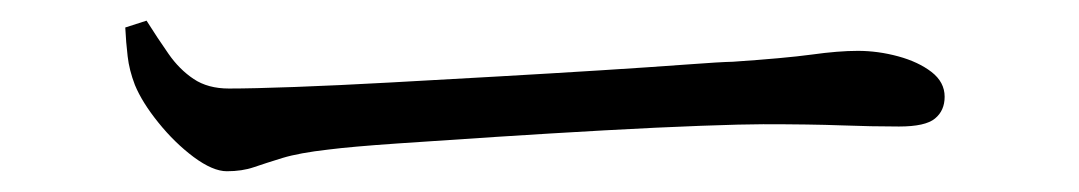

<svg xmlns="http://www.w3.org/2000/svg" viewBox="-20 -443 1040 185"><path d="M198.6 -278Q185.1 -278 166.6 -291.7Q148.2 -305.5 132.6 -324.9Q117 -344.2 110 -361.1Q104.5 -375.4 103 -388.7Q101.4 -402.1 100.7 -416.5L121.2 -423.1Q131.9 -406.1 142.4 -391.1Q152.8 -376.1 166.6 -366.9Q180.3 -357.7 200.6 -357.7Q223.3 -357.7 264.2 -359.2Q305.1 -360.7 355.8 -363.5Q406.6 -366.3 459.4 -369.3Q512.2 -372.3 559.7 -375.3Q607.3 -378.3 641 -380.8Q674.6 -383.3 686.1 -383.5Q736.1 -386.9 762 -390.4Q787.8 -394 806.6 -394Q826 -394 845.5 -388.7Q864.9 -383.4 877.5 -373.7Q890.2 -363.9 890.2 -349.8Q890.2 -336.4 880.9 -328.8Q871.7 -321.1 846.2 -321.1Q819.9 -321.1 790.6 -322.2Q761.2 -323.3 715.3 -323.3Q696.6 -323.3 655.6 -321.8Q614.5 -320.3 562.4 -317.4Q510.2 -314.5 457.9 -311.1Q405.5 -307.7 362.1 -304.7Q318.7 -301.7 296.5 -298.9Q268.3 -295.7 252.2 -290.8Q236 -285.8 224.6 -281.9Q213.3 -278 198.6 -278Z"/></svg>

Font: Noto Serif KR ExtraLight
Style: Regular
Weight: 200
Designer: Ryoko NISHIZUKA 西塚涼子 (kana & ideographs); Frank Grießhammer (Latin, Greek & Cyrillic); Wenlong ZHANG 张文龙 (bopomofo); San
Foundry: Adobe
Version: Version 2.002-H1;hotconv 1.1.0;makeotfexe 2.6.0